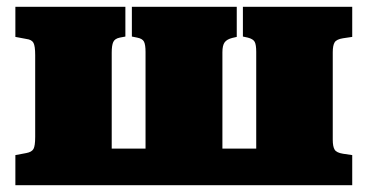

<svg xmlns="http://www.w3.org/2000/svg" viewBox="-20 -542 1076 562"><path d="M25 0V-88L57 -94Q73 -97 78 -106Q83 -115 83 -141V-381Q83 -407 78 -416.5Q73 -426 57 -428L25 -434V-522H347V-435L331 -432Q316 -429 311.5 -419Q307 -409 307 -388V-107H406V-390Q406 -411 401.5 -420Q397 -429 381 -432L366 -435V-522H673V-434L660 -431Q644 -427 637.5 -418Q631 -409 631 -389V-107H730V-390Q730 -411 725.5 -419.5Q721 -428 705 -432L691 -435V-522H1011V-434L984 -430Q965 -427 959.5 -418Q954 -409 954 -389V-133Q954 -113 959.5 -104Q965 -95 984 -92L1011 -88V0Z"/></svg>

Font: Literata 18pt Black
Style: Regular
Weight: 900
Designer: Latin by Veronika Burian and Jose Scaglione. Greek by Irene Vlachou. Cyrillic by Vera Evstafieva.
Foundry: TypeTogether
Version: Version 3.103;gftools[0.9.29]